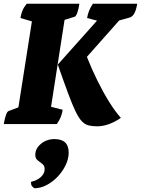

<svg xmlns="http://www.w3.org/2000/svg" viewBox="-21 -661 751 1023"><path d="M497 12Q470 12 450.5 7Q431 2 414.5 -15.5Q398 -33 381 -68.5Q364 -104 341.5 -164.5Q319 -225 287 -317L496 -551L443 -565Q450 -607 474 -641H710Q700 -577 671 -568L614 -552L442 -358Q468 -292 499 -229.5Q530 -167 562 -116Q594 -65 623 -33Q557 12 497 12ZM-1 0Q4 -29 10.5 -47.5Q17 -66 24 -69L77 -89L149 -547L88 -565Q91 -585 98 -603Q105 -621 121 -641H402Q398 -613 391 -593.5Q384 -574 377 -572L323 -555L251 -92L313 -76Q310 -57 303.5 -39.5Q297 -22 282 0ZM162 342Q153 336 148.5 329.5Q144 323 144 308Q178 300 197.5 281.5Q217 263 217 240Q217 222 204.5 212.5Q192 203 179.5 193Q167 183 167 165Q167 130 197.5 105Q228 80 269 80Q345 80 345 152Q345 185 329 218.5Q313 252 286.5 280Q260 308 227.5 325Q195 342 162 342Z"/></svg>

Font: Petrona Black
Style: Italic
Weight: 900
Italic angle: -9°
Designer: Ringo R. Seeber
Foundry: Ringo R. Seeber
Version: Version 2.001; ttfautohint (v1.8.3)